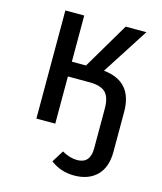

<svg xmlns="http://www.w3.org/2000/svg" viewBox="-111 -609 762 904"><g transform="rotate(15 270.0 -157.0)"><path d="M344 -300Q486 -286 486 -137V57Q486 133 445.5 173Q405 213 335 213Q270 213 220 175L256 117Q295 139 330 139Q394 139 394 65V-128Q394 -184 370.5 -207Q347 -230 291 -230H187V0H95V-527H187V-302H256L389 -527H490Z"/></g></svg>

Font: Fira Sans
Style: Regular
Weight: 400
Designer: Carrois Corporate & Edenspiekermann AG
Foundry: Carrois Corporate GbR & Edenspiekermann AG
Version: Version 4.106;PS 004.106;hotconv 1.0.70;makeotf.lib2.5.58329